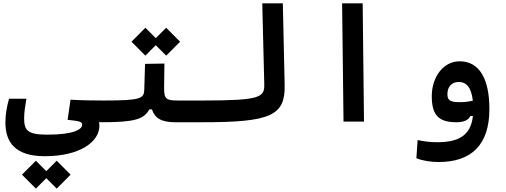

<svg xmlns="http://www.w3.org/2000/svg" viewBox="-20 -713 2970 1126"><path d="M242.7 203.1C447.8 203.1 563 119.1 563 24.4C563 17.1 562 9.8 560.5 3.4C566.9 3.9 573.7 3.9 580.1 3.9C616.7 3.9 635.7 -22 635.7 -61C635.7 -96.7 621.1 -123.5 585.9 -123.5C535.6 -123.5 453.1 -124.5 393.6 -128.4L376.5 -10.3C447.3 -2.9 461.9 1 461.9 18.1C461.9 45.9 413.1 76.7 255.9 76.7C138.2 76.7 121.6 48.8 121.6 -20C121.6 -55.7 127.4 -86.4 134.8 -133.8H33.2C19.5 -89.4 11.7 -36.6 11.7 4.9C11.7 119.6 66.9 203.1 242.7 203.1ZM312.5 393.1 394 311.5 312.5 229.5 251.5 290.5 190.4 229.5 108.9 311.5 190.4 393.1 251.5 332Z M580.1 3.9C772 3.9 825.2 -15.1 855.5 -71.3H871.1C887.7 -21.5 924.3 3.9 1007.3 3.9H1166C1189.5 3.9 1208.5 -16.1 1208.5 -67.9C1208.5 -104.5 1196.8 -123.5 1171.9 -123.5H1024.4C953.6 -123.5 942.4 -132.8 942.4 -195.8L944.3 -340.3L830.6 -338.4L826.2 -189C824.7 -134.8 808.1 -123.5 585.9 -123.5ZM954.6 -386.7 1036.1 -468.3 954.6 -550.3 893.6 -489.3 832.5 -550.3 751 -468.3 832.5 -386.7 893.6 -447.8Z M1166 3.9C1567.9 3.9 1653.8 -34.2 1649.4 -215.8L1638.7 -693.4H1518.1L1529.8 -219.7C1531.7 -143.1 1510.3 -123.5 1171.9 -123.5C1152.3 -123.5 1137.7 -109.9 1137.7 -63C1137.7 -16.1 1147 3.9 1166 3.9Z M1994.6 0H2114.7L2106.9 -693.4H1986.3Z M2551.8 237.3C2744.1 237.3 2850.1 137.2 2850.1 -73.7C2850.1 -251 2791 -353.5 2675.8 -353.5C2577.6 -353.5 2512.2 -258.3 2512.2 -149.9C2512.2 -47.9 2543.9 3.9 2654.8 3.9C2703.6 3.9 2726.1 -9.3 2738.8 -32.7H2753.4C2740.7 85.9 2664.1 121.1 2543 121.1C2499 121.1 2467.3 116.2 2429.2 108.4L2421.9 214.8C2455.6 229 2505.4 237.3 2551.8 237.3ZM2752.9 -122.6C2726.6 -116.7 2704.1 -113.8 2676.3 -113.8C2616.2 -113.8 2604 -126.5 2604 -162.1C2604 -203.6 2628.9 -232.4 2670.9 -232.4C2711.4 -232.4 2743.7 -205.6 2752.9 -122.6Z"/></svg>

Font: Cascadia Code NF SemiBold
Style: Regular
Weight: 600
Monospace: yes
Designer: Aaron Bell
Foundry: Saja Typeworks
Version: Version 2404.023